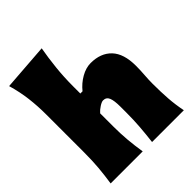

<svg xmlns="http://www.w3.org/2000/svg" viewBox="-237 -1025 1170 1170"><g transform="rotate(-45 348.0 -439.5)"><path d="M34.7 0Q43.9 -61 49.1 -119.1Q54.2 -177.2 54.2 -250.5V-577.6Q54.2 -647.5 45.9 -716.1Q37.6 -784.7 16.6 -856.9L319.8 -879.4Q307.6 -811.5 299.6 -736.1Q291.5 -660.6 291.5 -577.6V-518.1H310.5Q341.3 -556.6 383.8 -580.8Q426.3 -605 467.3 -605Q553.2 -605 602.1 -553.7Q650.9 -502.4 650.9 -397.5Q650.9 -358.9 647.9 -321.3Q645 -283.7 645 -250.5Q645 -177.2 649.2 -119.1Q653.3 -61 665.5 0H391.6Q398.9 -61 403.3 -117.4Q407.7 -173.8 407.7 -236.8V-288.6Q407.7 -340.8 397.5 -365.7Q387.2 -390.6 359.9 -390.6Q347.7 -390.6 326.2 -376.7Q304.7 -362.8 291.5 -347.2V-236.8Q291.5 -173.8 296.4 -117.4Q301.3 -61 311 0Z"/></g></svg>

Font: Pinar DS1 Black
Style: Regular
Weight: 900
Designer: Amin Abedi
Version: Version 3.000